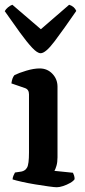

<svg xmlns="http://www.w3.org/2000/svg" viewBox="-20 -788 357 808"><path d="M219 0Q210 0 184.5 -3.5Q159 -7 128.5 -12Q98 -17 71.5 -23Q45 -29 33 -33Q33 -40 36.5 -48.5Q40 -57 43 -62L70 -66Q86 -69 94 -83Q102 -97 102 -146V-391Q102 -411 86 -417L28 -437Q31 -461 41 -472Q59 -481 90.5 -490.5Q122 -500 147 -500Q179 -500 200.5 -477.5Q222 -455 222 -423V-126Q222 -105 217.5 -90Q213 -75 209 -69L287 -61Q289 -57 291.5 -50Q294 -43 294 -34Q289 -26 275 -18Q261 -10 245.5 -5Q230 0 219 0ZM151 -564Q137 -564 115 -587.5Q93 -611 64 -651Q35 -691 0 -741Q4 -749 13.5 -757Q23 -765 32 -768L152 -665L271 -768Q293 -761 301 -742Q248 -665 210 -614.5Q172 -564 151 -564Z"/></svg>

Font: Texturina SemiBold
Style: Regular
Weight: 600
Designer: Guillermo Torres Carreño
Foundry: Omnibus-Type
Version: Version 1.002; ttfautohint (v1.8.3)